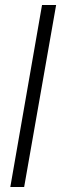

<svg xmlns="http://www.w3.org/2000/svg" viewBox="-20 -743 243 763"><path d="M21 0 147 -723H203L76 0Z"/></svg>

Font: Archivo SemiCondensed ExtraLight
Style: Italic
Weight: 250
Width: 4
Italic angle: -10°
Designer: Hector Gatti
Foundry: Omnibus-Type
Version: Version 2.001